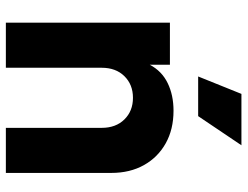

<svg xmlns="http://www.w3.org/2000/svg" viewBox="-112 -712 824 639"><g transform="rotate(90 299.5 -392.0)"><path d="M55 0H205V-319Q205 -366 233 -394.5Q261 -423 305 -423Q349 -423 377 -394.5Q405 -366 405 -319V0H555V-351Q555 -413 529 -459.5Q503 -506 456.5 -532Q410 -558 348 -558Q296 -558 256 -538.5Q216 -519 195 -479V-546H55ZM234 -640H366L463 -784H292Z"/></g></svg>

Font: Plus Jakarta Sans ExtraBold
Style: Regular
Weight: 800
Designer: Gumpita Rahayu
Foundry: Tokotype
Version: Version 2.004; ttfautohint (v1.8.3)